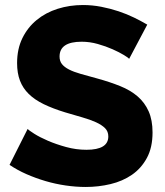

<svg xmlns="http://www.w3.org/2000/svg" viewBox="-20 -736 655 764"><path d="M494 -502Q491 -506 473 -517Q455 -528 428 -540Q401 -552 369 -561Q337 -570 305 -570Q217 -570 217 -511Q217 -493 226.5 -481Q236 -469 254.5 -459.5Q273 -450 301 -442Q329 -434 366 -424Q417 -410 458 -393.5Q499 -377 527.5 -352.5Q556 -328 571.5 -293Q587 -258 587 -209Q587 -149 564.5 -107.5Q542 -66 505 -40.5Q468 -15 420 -3.5Q372 8 321 8Q282 8 241 2Q200 -4 161 -15.5Q122 -27 85.5 -43Q49 -59 18 -80L90 -223Q94 -218 116 -204Q138 -190 170.5 -176Q203 -162 243 -151Q283 -140 324 -140Q411 -140 411 -193Q411 -213 398 -226Q385 -239 362 -249.5Q339 -260 307.5 -269Q276 -278 239 -289Q190 -304 154 -321.5Q118 -339 94.5 -362Q71 -385 59.5 -415Q48 -445 48 -485Q48 -541 69 -584Q90 -627 126 -656.5Q162 -686 209.5 -701Q257 -716 310 -716Q347 -716 383 -709Q419 -702 452 -691Q485 -680 513.5 -666Q542 -652 566 -638Z"/></svg>

Font: Boldmen
Style: Bold
Weight: 700
Designer: Matt McInerney, Pablo Impallari, Rodrigo Fuenzalida
Foundry: LIVING CONCEPT
Version: Version 1.000